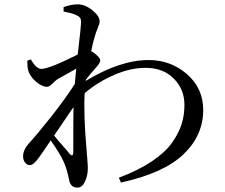

<svg xmlns="http://www.w3.org/2000/svg" viewBox="-20 -818 1040 889"><path d="M302.7 -105.5Q318.4 -88.9 319.3 -113.3Q319.3 -294.9 320.3 -322.3Q248 -215.8 230.5 -190.4Q245.1 -171.9 271.5 -142.1Q297.9 -112.3 302.7 -105.5ZM402.3 -581.1Q417 -573.2 430.7 -560.1Q444.3 -546.9 444.3 -537.1Q444.3 -526.4 419.9 -500Q397.5 -475.6 377.9 -449.2L377 -443.4Q536.1 -540 668 -540Q770.5 -540 845.7 -474.6Q920.9 -409.2 920.9 -308.6Q920.9 -191.4 830.1 -104Q739.3 -16.6 540 27.3L530.3 4.9Q621.1 -29.3 683.6 -71.3Q746.1 -113.3 777.3 -158.2Q808.6 -203.1 821.3 -244.6Q834 -286.1 834 -332Q834 -404.3 784.7 -454.1Q735.4 -503.9 654.3 -503.9Q583 -503.9 507.3 -470.7Q431.6 -437.5 372.1 -386.7Q366.2 -287.1 381.8 -112.3Q382.8 -101.6 383.8 -86.9Q384.8 -72.3 385.7 -61Q386.7 -49.8 386.7 -39.1Q386.7 -5.9 373.5 22.5Q360.4 50.8 338.9 50.8Q305.7 50.8 299.8 13.7Q289.1 -40 271.5 -76.2Q253.9 -112.3 214.8 -168Q204.1 -151.4 185.1 -124Q166 -96.7 161.1 -89.8Q135.7 -53.7 119.1 -53.7Q106.4 -52.7 96.7 -64.5Q86.9 -76.2 86.9 -93.8Q86.9 -123 111.3 -151.4Q149.4 -192.4 214.4 -274.4Q279.3 -356.4 326.2 -428.7Q330.1 -474.6 333 -500Q327.1 -497.1 246.1 -451.2Q238.3 -446.3 223.1 -431.2Q208 -416 198.2 -416Q173.8 -416 146 -440.4Q118.2 -464.8 110.4 -492.2Q106.4 -507.8 106.4 -537.1L123 -543Q147.5 -499 171.9 -499Q207 -499 339.8 -565.4Q355.5 -698.2 355.5 -713.9Q355.5 -729.5 350.1 -736.3Q344.7 -743.2 331.1 -749Q314.5 -756.8 274.4 -764.6V-785.2Q310.5 -797.9 339.8 -797.9Q374 -797.9 407.7 -770.5Q441.4 -743.2 441.4 -718.8Q441.4 -709 432.6 -688Q423.8 -667 418.9 -649.4Q408.2 -613.3 402.3 -581.1Z"/></svg>

Font: GenYoMin TW TTF Medium
Style: Regular
Weight: 500
Version: Version 1.300